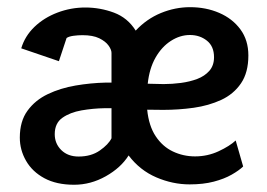

<svg xmlns="http://www.w3.org/2000/svg" viewBox="-20 -506 738 530"><path d="M184.5 4Q136.1 4 102.6 -14Q69.2 -32 52 -62Q34.7 -92 34.7 -126.1Q34.7 -171.5 56 -200.5Q77.2 -229.6 112 -246.2Q146.8 -262.8 188.5 -269.9Q230.2 -277 271.7 -278H287.8V-359.9Q287.8 -368.8 279.6 -380.3Q271.4 -391.8 253.9 -400.4Q236.3 -408.9 207.6 -408.9Q195.3 -408.9 182.8 -407.2Q170.2 -405.5 163.8 -401.1L142.6 -337.1L38.6 -372.6Q48.8 -406.5 75.1 -431.8Q101.4 -457.1 138.5 -471.2Q175.6 -485.3 215.4 -485.3Q256.2 -485.3 294.3 -471.2Q332.4 -457 354.6 -421.5Q384.6 -453.7 424 -470Q463.4 -486.2 504.7 -486.2Q548.6 -486.2 585.2 -470.4Q621.8 -454.6 643.7 -424.8Q665.6 -395 665.6 -353Q665.6 -305.7 645.2 -275.9Q624.9 -246.1 590.6 -230.2Q556.3 -214.4 514.7 -208.5Q473.1 -202.7 430.6 -202.7L386.3 -203.2Q390.8 -158.5 409.7 -130Q428.7 -101.4 457.2 -87.9Q485.8 -74.3 518.4 -74.3Q553 -74.3 583.5 -88.5Q614 -102.7 630.6 -118.2L651.2 -46.5Q639.9 -35.5 619.5 -23.9Q599.1 -12.2 570.1 -4.6Q541.1 3 503.5 3Q456.8 3 411.5 -16.4Q366.1 -35.9 335 -76.9Q313.8 -43 272.1 -19.5Q230.4 4 184.5 4ZM197 -73.9Q231.8 -73.9 255.6 -90.6Q279.4 -107.3 287.8 -124.3V-207.3H268.4Q236.8 -206.8 205 -201.3Q173.3 -195.7 152.2 -180.8Q131.1 -165.9 131.1 -135.6Q131.1 -109.6 149.2 -91.7Q167.4 -73.9 197 -73.9ZM431.7 -273.9Q455 -273.9 479.5 -277.1Q504 -280.4 524.5 -288.1Q545 -295.9 557.9 -310.5Q570.8 -325.2 570.8 -348.1Q570.8 -378.2 551.1 -393.8Q531.5 -409.4 504.3 -409.4Q477 -409.4 451.7 -393.1Q426.4 -376.9 409.3 -346.9Q392.2 -316.8 387.8 -274.9Z"/></svg>

Font: Kreon Light
Style: Regular
Weight: 300
Designer: Julia Petretta
Foundry: Julia Petretta and Eli Heuer
Version: Version 2.002